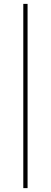

<svg xmlns="http://www.w3.org/2000/svg" viewBox="-20 -830 262 989"><path d="M100 139V-810H122V139Z"/></svg>

Font: Tomorrow Thin
Style: Regular
Weight: 250
Designer: Tony de Marco, Monica Rizzolli
Foundry: Just in Type
Version: Version 2.002